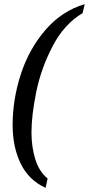

<svg xmlns="http://www.w3.org/2000/svg" viewBox="-20 -779 429 927"><path d="M41 -175Q41 -299 80.5 -420.5Q120 -542 199 -634Q278 -726 389 -759L379 -716Q289 -662 233.5 -555Q178 -448 155 -335Q132 -222 132 -139Q132 -70 150.5 -10Q169 50 210 83L200 128Q119 91 80 11Q41 -69 41 -175Z"/></svg>

Font: Noto Serif Narrow
Style: Italic
Weight: 400
Width: 4
Italic angle: -12°
Designer: Monotype Design Team
Foundry: Monotype Imaging Inc.
Version: Version 1.001